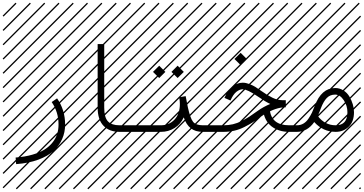

<svg xmlns="http://www.w3.org/2000/svg" viewBox="-23 -978 2698 1424"><path d="M360.4 -221.2 400.4 -248.5Q460 -162.6 460 -54.2Q460 2.9 438.5 52Q417 101.1 374 140.9Q331.1 180.7 260.3 206.5Q189.5 232.4 96.7 239.3L92.8 190.4Q162.1 185.1 217 169.2Q272 153.3 307.9 130.6Q343.8 107.9 367.4 77.6Q391.1 47.4 401.1 14.9Q411.1 -17.6 411.1 -54.2Q411.1 -147 360.4 -221.2ZM526.9 410.6 533.7 417.5 525.4 425.8 518.6 418.9ZM526.9 304.7 533.7 311.5 419.4 425.8 412.6 418.9ZM526.9 198.7 533.7 205.6 313.5 425.8 306.6 418.9ZM526.9 92.3 533.7 99.1 207.5 425.8 200.7 418.9ZM526.9 -13.2 533.7 -6.3 101.6 425.8 94.7 418.9ZM526.9 -119.1 533.7 -112.3 3.4 418 -3.4 411.1ZM526.9 -225.6 533.7 -218.8 3.4 311.5 -3.4 304.7ZM526.9 -331.5 533.7 -324.7 3.4 205.6 -3.4 198.7ZM526.9 -438 533.7 -431.2 3.4 99.1 -3.4 92.3ZM526.9 -543.5 533.7 -536.6 3.4 -6.3 -3.4 -13.2ZM526.9 -649.4 533.7 -642.6 3.4 -112.3 -3.4 -119.1ZM526.9 -755.9 533.7 -749 3.4 -218.8 -3.4 -225.6ZM526.9 -861.8 533.7 -855 3.4 -324.7 -3.4 -331.5ZM516.6 -958 523.4 -951.2 3.4 -431.2 -3.4 -438ZM411.1 -958 418 -951.2 3.4 -536.6 -3.4 -543.5ZM305.2 -958 312 -951.2 3.4 -642.6 -3.4 -649.4ZM198.7 -958 205.6 -951.2 3.4 -749 -3.4 -755.9ZM92.3 -958 99.1 -951.2 3.4 -855 -3.4 -861.8Z M1060.5 -48.8V0H863.3Q787.6 0 744.4 -45.4Q701.2 -90.8 701.2 -180.2V-651.4H750V-180.2Q750 -106.9 777.6 -77.9Q805.2 -48.8 863.3 -48.8ZM1057.1 410.6 1064 417.5 1055.7 425.8 1048.8 418.9ZM1057.1 304.7 1064 311.5 949.7 425.8 942.9 418.9ZM1057.1 198.7 1064 205.6 843.8 425.8 836.9 418.9ZM1057.1 92.3 1064 99.1 737.8 425.8 731 418.9ZM1057.1 -13.2 1064 -6.3 631.8 425.8 625 418.9ZM1057.1 -119.1 1064 -112.3 533.7 418 526.9 411.1ZM1057.1 -225.6 1064 -218.8 533.7 311.5 526.9 304.7ZM1057.1 -331.5 1064 -324.7 533.7 205.6 526.9 198.7ZM1057.1 -438 1064 -431.2 533.7 99.1 526.9 92.3ZM1057.1 -543.5 1064 -536.6 533.7 -6.3 526.9 -13.2ZM1057.1 -649.4 1064 -642.6 533.7 -112.3 526.9 -119.1ZM1057.1 -755.9 1064 -749 533.7 -218.8 526.9 -225.6ZM1057.1 -861.8 1064 -855 533.7 -324.7 526.9 -331.5ZM1046.9 -958 1053.7 -951.2 533.7 -431.2 526.9 -438ZM941.4 -958 948.2 -951.2 533.7 -536.6 526.9 -543.5ZM835.4 -958 842.3 -951.2 533.7 -642.6 526.9 -649.4ZM729 -958 735.8 -951.2 533.7 -749 526.9 -755.9ZM622.6 -958 629.4 -951.2 533.7 -855 526.9 -861.8Z M1248.5 -444.8 1294.4 -490.7 1340.3 -444.8 1294.4 -399.4ZM1111.8 -444.8 1157.7 -490.7 1203.6 -444.8 1157.7 -399.4ZM1060.5 -48.8H1170.4Q1231.4 -48.8 1271.2 -91.1Q1311 -133.3 1311 -206.5Q1311 -228.5 1306.2 -256.3L1354 -265.1Q1364.7 -207.5 1370.1 -183.1Q1388.2 -100.6 1408.9 -74.7Q1429.7 -48.8 1481 -48.8H1590.8V0H1481Q1425.8 0 1392.1 -26.6Q1358.4 -53.2 1339.8 -107.4Q1316.4 -56.6 1271.2 -28.3Q1226.1 0 1170.4 0H1060.5Q1050.3 0 1043.2 -7.1Q1036.1 -14.2 1036.1 -24.4Q1036.1 -34.7 1043.2 -41.7Q1050.3 -48.8 1060.5 -48.8ZM1587.4 410.6 1594.2 417.5 1585.9 425.8 1579.1 418.9ZM1587.4 304.7 1594.2 311.5 1480 425.8 1473.1 418.9ZM1587.4 198.7 1594.2 205.6 1374 425.8 1367.2 418.9ZM1587.4 92.3 1594.2 99.1 1268.1 425.8 1261.2 418.9ZM1587.4 -13.2 1594.2 -6.3 1162.1 425.8 1155.3 418.9ZM1587.4 -119.1 1594.2 -112.3 1064 418 1057.1 411.1ZM1587.4 -225.6 1594.2 -218.8 1064 311.5 1057.1 304.7ZM1587.4 -331.5 1594.2 -324.7 1064 205.6 1057.1 198.7ZM1587.4 -438 1594.2 -431.2 1064 99.1 1057.1 92.3ZM1587.4 -543.5 1594.2 -536.6 1064 -6.3 1057.1 -13.2ZM1587.4 -649.4 1594.2 -642.6 1064 -112.3 1057.1 -119.1ZM1587.4 -755.9 1594.2 -749 1064 -218.8 1057.1 -225.6ZM1587.4 -861.8 1594.2 -855 1064 -324.7 1057.1 -331.5ZM1577.1 -958 1584 -951.2 1064 -431.2 1057.1 -438ZM1471.7 -958 1478.5 -951.2 1064 -536.6 1057.1 -543.5ZM1365.7 -958 1372.6 -951.2 1064 -642.6 1057.1 -649.4ZM1259.3 -958 1266.1 -951.2 1064 -749 1057.1 -755.9ZM1152.8 -958 1159.7 -951.2 1064 -855 1057.1 -861.8Z M1715.8 -540.5 1761.7 -586.4 1807.6 -540.5 1761.7 -495.1ZM1928.2 -164.1 1977.1 -168.9Q1988.8 -48.8 2121.1 -48.8V0Q2042 0 1989.3 -42Q1936.5 -84 1928.2 -164.1ZM1590.8 -48.8H1634.3Q1670.9 -48.8 1703.9 -56.4Q1736.8 -64 1769.8 -80.8Q1802.7 -97.7 1825.9 -112.5Q1849.1 -127.4 1886.2 -154.3Q1930.2 -186 1981.4 -207Q1945.8 -223.1 1888.7 -262.7Q1811 -315.9 1777.3 -315.9Q1754.4 -315.9 1730.2 -296.9Q1706.1 -277.8 1686.5 -232.4L1641.6 -252Q1666 -308.6 1701.9 -336.7Q1737.8 -364.7 1777.3 -364.7Q1800.8 -364.7 1827.1 -354.5Q1853.5 -344.2 1870.6 -333.5Q1887.7 -322.8 1916 -302.7Q1961.4 -270.5 1998.8 -252.7Q2036.1 -234.9 2072.3 -234.9H2096.7V-182.6L2074.2 -181.2Q2041 -178.7 1997.8 -160.9Q1954.6 -143.1 1914.6 -114.3Q1876 -86.4 1851.6 -70.8Q1827.1 -55.2 1790.3 -36.4Q1753.4 -17.6 1715.1 -8.8Q1676.8 0 1634.3 0H1590.8Q1580.6 0 1573.5 -7.1Q1566.4 -14.2 1566.4 -24.4Q1566.4 -34.7 1573.5 -41.7Q1580.6 -48.8 1590.8 -48.8ZM2117.7 410.6 2124.5 417.5 2116.2 425.8 2109.4 418.9ZM2117.7 304.7 2124.5 311.5 2010.3 425.8 2003.4 418.9ZM2117.7 198.7 2124.5 205.6 1904.3 425.8 1897.5 418.9ZM2117.7 92.3 2124.5 99.1 1798.3 425.8 1791.5 418.9ZM2117.7 -13.2 2124.5 -6.3 1692.4 425.8 1685.5 418.9ZM2117.7 -119.1 2124.5 -112.3 1594.2 418 1587.4 411.1ZM2117.7 -225.6 2124.5 -218.8 1594.2 311.5 1587.4 304.7ZM2117.7 -331.5 2124.5 -324.7 1594.2 205.6 1587.4 198.7ZM2117.7 -438 2124.5 -431.2 1594.2 99.1 1587.4 92.3ZM2117.7 -543.5 2124.5 -536.6 1594.2 -6.3 1587.4 -13.2ZM2117.7 -649.4 2124.5 -642.6 1594.2 -112.3 1587.4 -119.1ZM2117.7 -755.9 2124.5 -749 1594.2 -218.8 1587.4 -225.6ZM2117.7 -861.8 2124.5 -855 1594.2 -324.7 1587.4 -331.5ZM2107.4 -958 2114.3 -951.2 1594.2 -431.2 1587.4 -438ZM2002 -958 2008.8 -951.2 1594.2 -536.6 1587.4 -543.5ZM1896 -958 1902.8 -951.2 1594.2 -642.6 1587.4 -649.4ZM1789.6 -958 1796.4 -951.2 1594.2 -749 1587.4 -755.9ZM1683.1 -958 1689.9 -951.2 1594.2 -855 1587.4 -861.8Z M2121.1 -48.8H2179.2Q2205.6 -48.8 2227.3 -61.5Q2249 -74.2 2265.1 -98.4Q2281.2 -122.6 2290.8 -142.8Q2300.3 -163.1 2311.5 -192.9Q2360.4 -325.2 2462.9 -325.2Q2496.1 -325.2 2523.9 -307.6Q2551.8 -290 2568.1 -262.5Q2584.5 -234.9 2593.5 -204.6Q2602.5 -174.3 2602.5 -146Q2602.5 -75.7 2563.2 -37.8Q2523.9 0 2466.8 0Q2373 0 2307.6 -72.8Q2256.3 0 2179.2 0H2121.1Q2110.8 0 2103.8 -7.1Q2096.7 -14.2 2096.7 -24.4Q2096.7 -34.7 2103.8 -41.7Q2110.8 -48.8 2121.1 -48.8ZM2333.5 -118.2Q2386.2 -48.8 2466.8 -48.8Q2553.7 -48.8 2553.7 -146Q2553.7 -193.8 2526.4 -235.1Q2499 -276.4 2462.9 -276.4Q2424.8 -276.4 2400.6 -251.2Q2376.5 -226.1 2357.4 -176.3Q2344.7 -141.6 2333.5 -118.2ZM2647.9 410.6 2654.8 417.5 2646.5 425.8 2639.6 418.9ZM2647.9 304.7 2654.8 311.5 2540.5 425.8 2533.7 418.9ZM2647.9 198.7 2654.8 205.6 2434.6 425.8 2427.7 418.9ZM2647.9 92.3 2654.8 99.1 2328.6 425.8 2321.8 418.9ZM2647.9 -13.2 2654.8 -6.3 2222.7 425.8 2215.8 418.9ZM2647.9 -119.1 2654.8 -112.3 2124.5 418 2117.7 411.1ZM2647.9 -225.6 2654.8 -218.8 2124.5 311.5 2117.7 304.7ZM2647.9 -331.5 2654.8 -324.7 2124.5 205.6 2117.7 198.7ZM2647.9 -438 2654.8 -431.2 2124.5 99.1 2117.7 92.3ZM2647.9 -543.5 2654.8 -536.6 2124.5 -6.3 2117.7 -13.2ZM2647.9 -649.4 2654.8 -642.6 2124.5 -112.3 2117.7 -119.1ZM2647.9 -755.9 2654.8 -749 2124.5 -218.8 2117.7 -225.6ZM2647.9 -861.8 2654.8 -855 2124.5 -324.7 2117.7 -331.5ZM2637.7 -958 2644.5 -951.2 2124.5 -431.2 2117.7 -438ZM2532.2 -958 2539.1 -951.2 2124.5 -536.6 2117.7 -543.5ZM2426.3 -958 2433.1 -951.2 2124.5 -642.6 2117.7 -649.4ZM2319.8 -958 2326.7 -951.2 2124.5 -749 2117.7 -755.9ZM2213.4 -958 2220.2 -951.2 2124.5 -855 2117.7 -861.8Z"/></svg>

Font: AzarMehrMSRS2
Style: Regular
Weight: 1
Designer: Amin Abedi
Version: Version 1.00